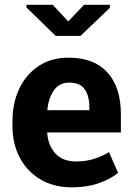

<svg xmlns="http://www.w3.org/2000/svg" viewBox="-20 -782 566 812"><path d="M283.7 10.3Q207.5 10.3 151.1 -23.2Q94.7 -56.6 63.7 -115.2Q32.7 -173.8 32.7 -249V-268.6Q32.7 -347.2 62 -408Q91.3 -468.8 144.8 -503.7Q198.2 -538.6 271 -538.1Q377.9 -538.1 434.6 -475.3Q491.2 -412.6 491.2 -299.3V-221.7H180.7L179.7 -218.8Q183.6 -166.5 214.4 -132.8Q245.1 -99.1 301.8 -99.1Q340.8 -99.1 374.8 -109.1Q408.7 -119.1 440.9 -138.7L479.5 -50.8Q446.8 -24.4 397.2 -7.1Q347.7 10.3 283.7 10.3ZM181.6 -315.9H357.9V-328.6Q357.9 -376.5 338.1 -404.5Q318.4 -432.6 273.4 -432.6Q230.5 -432.6 208 -400.1Q185.5 -367.7 180.2 -318.4ZM444.8 -761.7V-749L320.8 -630.4H215.3L91.8 -750.5V-761.7H203.1L268.6 -691.4L335.4 -761.7Z"/></svg>

Font: Roboto Slab
Style: Bold
Weight: 700
Designer: Google
Version: Version 2.000; ttfautohint (v1.8.1.43-b0c9)